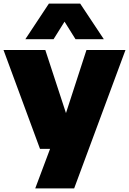

<svg xmlns="http://www.w3.org/2000/svg" viewBox="-26 -828 718 1068"><path d="M196.5 0 -6.5 -550H226L341 -199L455 -550H672L386.5 220H170L252.5 0ZM115 -610 246 -808H420L551.5 -610H394L333 -707.5L272 -610Z"/></svg>

Font: Encode Sans SmExp Black
Style: Regular
Weight: 900
Width: 6
Designer: Multiple Designers
Foundry: Impallari Type
Version: Version 3.002; ttfautohint (v1.8.3) -l 8 -r 50 -G 200 -x 14 